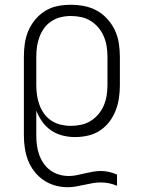

<svg xmlns="http://www.w3.org/2000/svg" viewBox="-20 -562 590 804"><path d="M263 222Q236 222 210 214.5Q184 207 162 192Q140 177 123.5 155.5Q107 134 97.5 109.5Q88 85 84 58.5Q80 32 80 5V-325Q80 -353 84 -380.5Q88 -408 99 -433.5Q110 -459 128 -480.5Q146 -502 169.5 -516.5Q193 -531 220.5 -536.5Q248 -542 276 -542Q305 -542 333 -536.5Q361 -531 385.5 -517.5Q410 -504 429.5 -482.5Q449 -461 461 -435.5Q473 -410 477.5 -381.5Q482 -353 482 -325V-205Q482 -178 478 -151Q474 -124 464 -98.5Q454 -73 437.5 -51.5Q421 -30 398 -15Q375 0 348 6Q321 12 294 12Q268 12 242 5.5Q216 -1 194 -16Q172 -31 156.5 -53Q141 -75 132 -99V5Q132 25 134.5 45.5Q137 66 144 85.5Q151 105 162.5 122Q174 139 190.5 151Q207 163 227 169Q247 175 268 175Q285 175 301.5 171.5Q318 168 335 164Q352 160 369 157Q386 154 403 154Q420 154 437 158Q454 162 470 169V216Q454 209 437 205.5Q420 202 402 202Q385 202 367.5 205Q350 208 332.5 212Q315 216 297.5 219Q280 222 263 222ZM276 -35Q298 -35 319.5 -39.5Q341 -44 359.5 -55.5Q378 -67 392 -83.5Q406 -100 414.5 -120Q423 -140 426.5 -161.5Q430 -183 430 -205V-325Q430 -347 426.5 -368.5Q423 -390 414.5 -410Q406 -430 392 -446.5Q378 -463 359.5 -474.5Q341 -486 319.5 -490.5Q298 -495 276 -495Q255 -495 234.5 -490Q214 -485 196 -473.5Q178 -462 165.5 -445Q153 -428 145.5 -408Q138 -388 135 -367Q132 -346 132 -325V-205Q132 -184 135 -163Q138 -142 145.5 -122Q153 -102 165.5 -85Q178 -68 195.5 -56.5Q213 -45 234 -40Q255 -35 276 -35Z"/></svg>

Font: Lode Dark
Style: Regular
Weight: 400
Monospace: yes
Designer: Belleve Invis
Foundry: Belleve Invis
Version: Version 29.2.0; ttfautohint (v1.8.3)